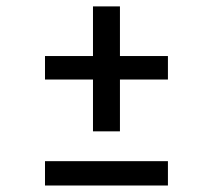

<svg xmlns="http://www.w3.org/2000/svg" viewBox="-20 -571 655 591"><path d="M349.2 -551.3V-398.5H496.9V-326.2H349.2V-166.7H266.2V-326.2H118.5V-398.5H266.2V-551.3ZM496.9 -74.9V0H118.5V-74.9Z"/></svg>

Font: FiraCode Nerd Font Mono
Style: Regular
Weight: 400
Monospace: yes
Designer: Carrois Corporate, Edenspiekermann AG, Nikita Prokopov
Foundry: Carrois Corporate, Edenspiekermann AG, Nikita Prokopov
Version: Version 6.002;Nerd Fonts 3.4.0